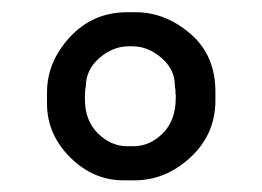

<svg xmlns="http://www.w3.org/2000/svg" viewBox="-20 -720 435 319"><path d="M121.1 -554.7Q121.1 -520 142.6 -498.5Q164.1 -477.1 191.4 -477.1H202.1Q229 -477.1 250.5 -498.5Q272 -520 272 -557.1V-562.5L271.5 -565.4V-570.8Q270.5 -575.7 270.5 -578.6Q270.5 -604.5 248.3 -623.8Q226.1 -643.1 199.7 -643.1H194.3Q167.5 -643.1 145 -623.5Q122.6 -604 122.6 -576.2L121.6 -571.3L121.1 -560.1ZM191.4 -699.7H205.6Q254.4 -699.7 296.1 -664.1Q337.9 -628.4 337.9 -567.4V-553.2Q337.9 -497.1 296.6 -458.7Q255.4 -420.4 203.6 -420.4H185.1Q134.8 -420.4 96.4 -458.7Q58.1 -497.1 58.1 -547.9V-566.4Q58.1 -617.2 96.2 -658.4Q134.3 -699.7 191.4 -699.7Z"/></svg>

Font: Averia Sans Libre
Style: Regular
Weight: 400
Version: Version 1.002